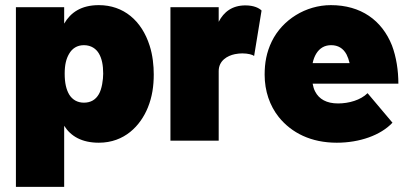

<svg xmlns="http://www.w3.org/2000/svg" viewBox="-20 -548 1590 748"><path d="M563 -370C532 -468 461 -528 365 -528C296 -528 255 -499 230 -456V-520H42V180H230V-58C256 -17 299 8 365 8C465 8 527 -58 556 -129C573 -171 579 -213 579 -258C579 -292 575 -333 563 -370ZM365 -181C353 -160 334 -148 307 -148C281 -148 262 -160 250 -179C238 -199 232 -225 232 -261C232 -296 238 -319 249 -338C261 -359 280 -372 307 -372C336 -372 355 -357 365 -340C377 -320 382 -294 382 -261C382 -238 377 -201 365 -181Z M936 -527C885 -527 852 -502 832 -463V-520H644V0H832V-271C832 -312 866 -331 895 -337C905 -339 915 -340 924 -340C946 -340 964 -335 970 -330L999 -507C990 -516 970 -527 936 -527Z M1297 -145C1252 -145 1223 -162 1208 -191C1203 -200 1200 -211 1198 -222H1532C1532 -273 1524 -326 1507 -371C1468 -469 1386 -528 1269 -528C1171 -528 1080 -471 1039 -387C1018 -344 1011 -302 1011 -257C1011 -193 1031 -136 1066 -92C1116 -30 1192 8 1292 8C1381 8 1463 -21 1509 -70L1412 -185C1385 -158 1339 -145 1297 -145ZM1270 -372C1297 -372 1317 -360 1330 -336C1335 -326 1339 -315 1342 -302H1198C1201 -317 1206 -329 1212 -339C1225 -360 1244 -372 1270 -372Z"/></svg>

Font: Arthouse Owned Black
Style: Regular
Weight: 900
Designer: Jeremy Tribby
Foundry: Tribby Type
Version: Version 1.000;PS 001.000;hotconv 1.0.88;makeotf.lib2.5.64775